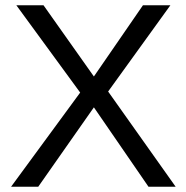

<svg xmlns="http://www.w3.org/2000/svg" viewBox="-20 -708 706 728"><path d="M543 0 336 -301 125 0H22L284 -357L42 -688H145L336 -418L522 -688H626L390 -361L646 0Z"/></svg>

Font: TharLon
Style: Regular
Weight: 400
Designer: Sai Zin Di Di Zone
Foundry: Sai Zin Di Di Zone, Sun Tun
Version: Version 1.003 September 27 2012